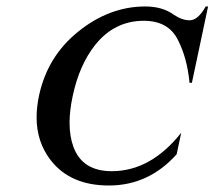

<svg xmlns="http://www.w3.org/2000/svg" viewBox="-20 -567 667 597"><path d="M318.4 9.8Q198.7 9.8 137.7 -68.8Q93.8 -125.5 93.8 -202.1Q93.8 -233.4 101.1 -268.6Q127 -391.1 222.7 -468.3Q319.8 -546.9 431.6 -546.9Q484.9 -546.9 520 -521.5Q545.9 -503.9 569.8 -503.9Q595.7 -503.9 619.6 -546.9H627L576.7 -309.6H569.3Q562 -387.2 532.7 -443.8Q502.9 -502.4 427.2 -502.4Q335.9 -502.4 275.9 -427.2Q226.6 -365.2 206.1 -268.6Q196.3 -223.1 196.3 -185.1Q196.3 -142.6 208.5 -109.9Q236.3 -34.7 327.6 -34.7Q448.7 -34.7 543.5 -154.3L529.3 -87.4Q442.4 9.8 318.4 9.8Z"/></svg>

Font: Modern Antiqua
Style: Book Oblique
Weight: 400
Italic angle: -12°
Designer: Wojciech Kalinowski "wmk69" (wmk69@o2.pl)
Foundry: Wojciech Kalinowski "wmk69" (wmk69@o2.pl)
Version: Version 3.1.0; 2021-05-28